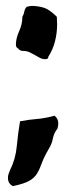

<svg xmlns="http://www.w3.org/2000/svg" viewBox="-20 -517 224 652"><path d="M165 -124Q178 -115 178 -97Q178 -93 177 -88.5Q176 -84 175 -80Q163 -65 159.5 -46.5Q156 -28 146 -12Q129 17 122 37Q115 57 106 72Q97 87 79.5 97Q62 107 24 115Q7 107 7 87Q7 80 9 74Q11 68 14 61Q33 23 37 -20.5Q41 -64 48 -105Q79 -111 105.5 -113Q132 -115 165 -124ZM71 -494Q81 -497 92 -497Q125 -495 141 -485.5Q157 -476 173 -460L174 -435Q174 -406 167 -377.5Q160 -349 144 -324Q144 -316 134 -316Q124 -316 115.5 -320.5Q107 -325 98.5 -330Q90 -335 80.5 -339.5Q71 -344 59 -344Q47 -344 41 -353Q34 -356 34 -365Q34 -387 45 -411Q56 -435 56 -460Q61 -468 62.5 -477.5Q64 -487 71 -494Z"/></svg>

Font: CAT Schmalfette Thannhaeuser
Style: Regular
Weight: 700
Designer: Peter Wiegel nach Herbert Thanhaeuser 1939/40
Foundry: CAT-Fonts, Peter Wiegel
Version: Version 1.000